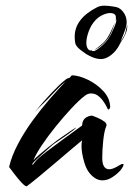

<svg xmlns="http://www.w3.org/2000/svg" viewBox="-20 -639 468 676"><path d="M74 17Q68 17 55.5 3.5Q43 -10 30.5 -26.5Q18 -43 12 -51Q21 -90 43.5 -132.5Q66 -175 96 -216Q126 -257 156.5 -292Q187 -327 210 -351Q193 -338 174 -317.5Q155 -297 148 -290Q136 -278 124 -266.5Q112 -255 102 -244Q132 -281 161.5 -312Q191 -343 204 -353Q207 -356 212.5 -360Q218 -364 225 -365L233 -374Q260 -373 291 -357.5Q322 -342 344.5 -317.5Q367 -293 368 -262Q368 -258 364 -254.5Q360 -251 358 -258Q351 -273 342 -285Q333 -297 322 -304Q312 -310 301 -310Q289 -310 279 -302Q259 -287 231.5 -257.5Q204 -228 176.5 -194Q149 -160 127.5 -128Q106 -96 98 -75Q104 -82 119 -95Q134 -108 151 -121.5Q168 -135 180 -144Q184 -147 197 -156Q210 -165 224.5 -175Q239 -185 248 -190Q248 -188 236.5 -179Q225 -170 209 -159Q193 -148 179.5 -139Q166 -130 163 -127Q152 -117 137.5 -104Q123 -91 111 -80Q99 -69 95 -64Q93 -60 94 -59Q95 -58 98 -62Q107 -75 125 -90Q143 -105 164.5 -120.5Q186 -136 203 -149Q223 -164 239.5 -175.5Q256 -187 269 -197Q270 -218 284.5 -226Q299 -234 307 -231Q313 -229 325.5 -223.5Q338 -218 348 -210.5Q358 -203 354 -194Q347 -178 343.5 -144.5Q340 -111 340 -83Q340 -43 365 -43Q378 -43 400 -57Q408 -62 412 -62Q415 -62 415 -59Q415 -55 410 -47.5Q405 -40 403 -38Q391 -25 374.5 -14.5Q358 -4 341 -4Q334 -4 327 -6Q320 -8 313 -13Q288 -30 277.5 -65Q267 -100 267 -125Q267 -131 267.5 -136Q268 -141 269 -145Q258 -136 232.5 -114.5Q207 -93 176 -66.5Q145 -40 117 -17Q89 6 74 17ZM335 -431Q328 -431 317.5 -433.5Q307 -436 296 -442Q283 -448 265 -462Q247 -476 245 -487Q244 -493 243.5 -498.5Q243 -504 243 -510Q243 -573 321 -613Q332 -619 347 -619Q361 -619 379 -616Q401 -614 413.5 -597.5Q426 -581 426 -561Q426 -557 425.5 -553.5Q425 -550 424 -546Q422 -537 415 -519Q408 -501 404 -491Q406 -494 412 -504Q418 -514 421 -522Q422 -527 424.5 -538Q427 -549 428 -552Q429 -535 422 -519.5Q415 -504 408 -494Q401 -484 401 -482Q390 -460 371.5 -445.5Q353 -431 335 -431ZM304 -460Q304 -458 314 -460Q329 -468 344.5 -483Q360 -498 370 -517Q375 -527 382.5 -544Q390 -561 390 -572L386 -561Q388 -566 388 -570Q388 -574 388 -578Q388 -593 367 -593Q357 -593 343 -587Q329 -581 317 -569Q301 -552 292.5 -529Q284 -506 284 -488Q284 -475 289.5 -467Q295 -459 305 -462Q304 -461 304 -460ZM312 -463Q320 -468 335.5 -481Q351 -494 358 -506Q366 -518 373.5 -535Q381 -552 385 -559Q380 -546 375.5 -534Q371 -522 365 -511Q355 -495 340.5 -482Q326 -469 312 -463Z"/></svg>

Font: Smooch
Style: Regular
Weight: 400
Designer: Robert E. Leuschke
Foundry: Robert E. Leuschke
Version: Version 1.010; ttfautohint (v1.8.3)